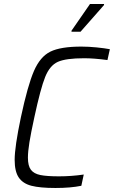

<svg xmlns="http://www.w3.org/2000/svg" viewBox="-20 -928 567 956"><path d="M53 -132Q53 -197 84 -344Q118 -503 149 -574.5Q180 -646 231 -671Q282 -696 385 -696Q421 -696 461 -692Q501 -688 527 -683L515 -629Q448 -638 399 -638Q308 -638 268 -620Q228 -602 205 -545Q182 -488 151 -344Q134 -266 126.5 -219.5Q119 -173 119 -143Q119 -102 134 -82.5Q149 -63 181 -56.5Q213 -50 274 -50Q336 -50 397 -59L385 -3Q332 8 256 8Q179 8 136.5 -3Q94 -14 73.5 -44Q53 -74 53 -132ZM336 -770V-775L428 -908H498V-903L381 -770Z"/></svg>

Font: Saira Semi Condensed Light
Style: Italic
Weight: 300
Width: 4
Italic angle: -12°
Designer: Hector Gatti with collaboration of the Omnibus-Type team
Foundry: Omnibus-Type
Version: Version 1.001; ttfautohint (v1.8)